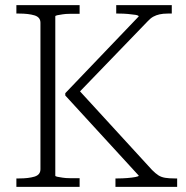

<svg xmlns="http://www.w3.org/2000/svg" viewBox="-20 -730 728 750"><path d="M44 0V-33H55Q91 -33 114.5 -40Q138 -47 138 -69V-641Q138 -663 114.5 -670Q91 -677 55 -677H44V-710H291V-676H282Q268 -676 252.5 -676Q237 -676 224.5 -674Q212 -672 204 -670.5Q196 -669 196 -666V-44Q196 -41 204 -39.5Q212 -38 224.5 -36Q237 -34 252.5 -34Q268 -34 282 -34H291V0ZM431 0V-33H440Q458 -33 477 -34.5Q496 -36 509 -38.5Q522 -41 522 -44L235 -357V-366L522 -666Q521 -670 509 -672Q497 -674 479.5 -675.5Q462 -677 443 -677H434V-710H651V-677H635Q617 -677 603.5 -674Q590 -671 579 -665Q568 -659 557 -647L279 -359L278 -389L574 -66Q588 -52 599 -45Q610 -38 625 -35.5Q640 -33 662 -33H672V0Z"/></svg>

Font: Roboto Serif 36pt ExtraLight
Style: Regular
Weight: 250
Designer: Greg Gazdowicz
Foundry: Commercial Type
Version: Version 1.008